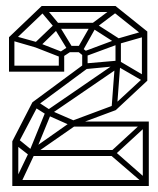

<svg xmlns="http://www.w3.org/2000/svg" viewBox="-20 -620 526 640"><path d="M144 -236 132 -249 365 -409 375 -394ZM21 0V-149H41V0ZM49 -8 31 -18 79 -118 95 -106ZM80 -100 26 -142 38 -159 92 -115ZM26 0V-20H476V0ZM40 -141 21 -149 88 -279 110 -274ZM74 -106 131 -246 149 -238 95 -106ZM93 -105 83 -120 221 -217 234 -203ZM80 -100V-120H364V-100ZM139 -235 90 -266 102 -283 145 -255ZM219 -200 138 -236 144 -254 236 -214ZM10 -381V-496L28 -493V-391ZM452 -14 345 -106 359 -119 465 -26ZM10 -381V-401H194V-381ZM104 -268 88 -279 264 -409 273 -393ZM229 -202 219 -217 361 -270 366 -253ZM19 -485 26 -501 105 -479 187 -447 180 -430 98 -462ZM221 -198V-215H471V-198ZM360 -101 346 -112 458 -215 473 -205ZM456 -11V-215H476V-11ZM194 -381 176 -391V-444H194ZM20 -478 10 -496 119 -600 132 -585ZM110 -462 96 -477 164 -542 176 -526ZM187 -429 176 -444 211 -467 222 -452ZM211 -446V-467H245V-446ZM210 -446 161 -526 177 -535 227 -453ZM254 -394V-448H272V-394ZM352 -261 363 -407H381L370 -261ZM366 -253 353 -264 460 -363 471 -351ZM260 -432 235 -452 245 -467 271 -447ZM163 -526 114 -584 131 -595 180 -536ZM258 -389V-408L373 -418V-400ZM255 -449 236 -455 284 -539 302 -533ZM170 -524V-544H295L293 -524ZM256 -429 253 -446 371 -490 375 -473ZM458 -349 368 -401 374 -419 464 -366ZM365 -404V-485H383V-404ZM122 -580 119 -600H365V-580ZM375 -470 283 -529 295 -544 387 -485ZM298 -526 283 -539 358 -595 372 -582ZM453 -351V-515H471V-351ZM374 -473 371 -491 461 -517 465 -499ZM460 -499 353 -584 365 -600 471 -515Z"/></svg>

Font: Octagon Variable
Style: Regular
Weight: 400
Designer: Alexander Royter, Emma Schmalisch, Felix Willnauer, Friederike Temme, Greta Wachholz, Jason Tsiakas, Julia Baskal, Julia
Foundry: Type Design @ HAW Hamburg
Version: Version 1.000